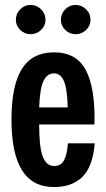

<svg xmlns="http://www.w3.org/2000/svg" viewBox="-20 -755 434 785"><path d="M201.2 9.8Q113.3 9.8 70.1 -58.6Q26.9 -127 26.9 -267.1Q26.9 -404.8 69.3 -472.9Q111.8 -541 201.2 -541Q293.5 -541 331.8 -466.6Q370.1 -392.1 366.2 -246.1H140.1Q140.1 -151.4 155.3 -113.8Q170.4 -76.2 201.2 -76.2Q228.5 -76.2 241.2 -98.6Q253.9 -121.1 257.8 -168.9H367.2Q359.4 -73.2 316.7 -31.7Q273.9 9.8 201.2 9.8ZM44.9 -673.8Q44.9 -699.2 62.7 -717Q80.6 -734.9 105 -734.9Q129.9 -734.9 147.9 -717Q166 -699.2 166 -673.8Q166 -649.9 147.9 -632.6Q129.9 -615.2 105 -615.2Q80.6 -615.2 62.7 -632.6Q44.9 -649.9 44.9 -673.8ZM140.1 -315.9H256.8Q254.9 -393.6 241 -424.3Q227.1 -455.1 201.2 -455.1Q172.9 -455.1 158 -424.3Q143.1 -393.6 140.1 -315.9ZM229 -673.8Q229 -699.2 246.8 -717Q264.6 -734.9 289.1 -734.9Q314 -734.9 332 -717Q350.1 -699.2 350.1 -673.8Q350.1 -649.9 332 -632.6Q314 -615.2 289.1 -615.2Q264.6 -615.2 246.8 -632.6Q229 -649.9 229 -673.8Z"/></svg>

Font: Lumene Sans Condensed
Style: Bold
Weight: 600
Width: 3
Designer: Deni Anggara
Version: Version 1.003;Glyphs 3.1.2 (3151)